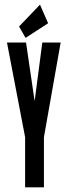

<svg xmlns="http://www.w3.org/2000/svg" viewBox="-20 -806 290 826"><path d="M88 0V-216L10 -623H92L129 -371L162 -623H241L169 -216V0ZM90 -643 62 -692 152 -786 187 -706Z"/></svg>

Font: Inconsolata UltraCondensed Black
Style: Regular
Weight: 900
Width: 1
Monospace: yes
Designer: Raph Levien, Cyreal, Brenton Simpson
Foundry: Raph Levien, Cyreal, Google
Version: Version 3.001; ttfautohint (v1.8.2.53-6de2)